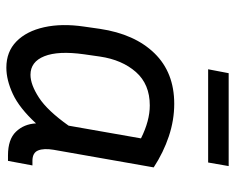

<svg xmlns="http://www.w3.org/2000/svg" viewBox="-86 -626 722 589"><g transform="rotate(90 274.5 -331.0)"><path d="M456 5Q407 5 383.5 -19.5Q360 -44 358 -81Q311 -30 268 -10Q225 10 187 10Q138 10 106.5 -21Q75 -52 63 -106Q51 -160 61 -228L68 -277Q84 -384 143 -444.5Q202 -505 298 -505Q348 -505 397.5 -488.5Q447 -472 493 -442L439 -135Q434 -105 441 -87.5Q448 -70 473 -70H487L473 5ZM146 -228Q135 -149 152 -106.5Q169 -64 209 -64Q239 -64 279 -90Q319 -116 365 -181L404 -403Q350 -430 303 -430Q238 -430 200.5 -387.5Q163 -345 153 -277ZM489 -672 478 -609H192L204 -672Z"/></g></svg>

Font: Inria Sans
Style: Italic
Weight: 400
Italic angle: -10°
Designer: Black Foundry Team
Foundry: Black Foundry
Version: Version 1.2; ttfautohint (v1.8.3)